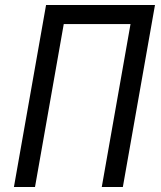

<svg xmlns="http://www.w3.org/2000/svg" viewBox="-20 -745 640 765"><path d="M163.5 -725H597.5L469.5 0H385.5L500 -649H234L119.5 0H35.5Z"/></svg>

Font: JuliaMono Italic
Style: Regular
Weight: 400
Italic angle: -9°
Monospace: yes
Designer: cormullion
Foundry: corm
Version: Version 0.049; ttfautohint (v1.8.4)